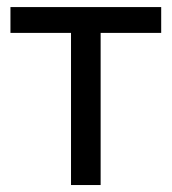

<svg xmlns="http://www.w3.org/2000/svg" viewBox="-20 -531 493 551"><path d="M183.8 0V-480.7H268.8V0ZM10 -436.6V-510.7H442.6V-436.6Z"/></svg>

Font: TikTok Sans Light
Style: Regular
Weight: 300
Version: Version 4.000